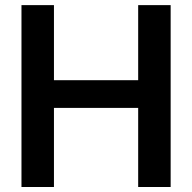

<svg xmlns="http://www.w3.org/2000/svg" viewBox="-20 -748 769 768"><path d="M65.9 0V-727.5H195.8V-427.2H532.7V-727.5H662.6V0H532.7V-316.4H195.8V0Z"/></svg>

Font: Inter 24pt SemiBold
Style: Regular
Weight: 600
Designer: Rasmus Andersson
Foundry: rsms
Version: Version 4.001;git-66647c0bb